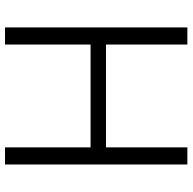

<svg xmlns="http://www.w3.org/2000/svg" viewBox="-21 -747 768 766"><g transform="rotate(90 363.0 -364.0)"><path d="M89.4 0V-727.5H157.7V-402.8H567.9V-727.5H636.2V0H567.9V-341.3H157.7V0Z"/></g></svg>

Font: Inter 20pt Light
Style: Regular
Weight: 300
Version: Version 4.001;git-66647c0bb